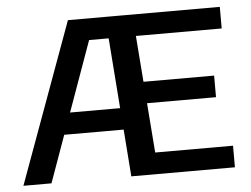

<svg xmlns="http://www.w3.org/2000/svg" viewBox="-46 -652 926 709"><g transform="rotate(-5 417.0 -297.5)"><path d="M13 0 230 -595H418V-515H301.5L117 0ZM144.5 -174.5 168 -254.5H429V-174.5ZM413 0 368 -595H793V-515H475L508.5 -80H797V0ZM447 -264V-344H750V-264Z"/></g></svg>

Font: Encode Sans SC Condensed Thin Medium
Style: Regular
Weight: 500
Version: Version 3.002